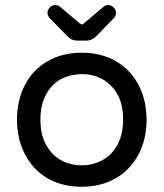

<svg xmlns="http://www.w3.org/2000/svg" viewBox="-20 -713 634 744"><path d="M238.3 -575.2 171.9 -643.6Q164.1 -653.3 164.1 -664.1Q164.1 -674.8 173.3 -684.1Q182.6 -693.4 194.3 -693.4Q205.1 -693.4 212.9 -686.5L289.1 -622.1Q294.9 -618.2 296.9 -618.2Q300.8 -618.2 304.7 -622.1L380.9 -686.5Q388.7 -693.4 399.4 -693.4Q411.1 -693.4 420.4 -684.1Q429.7 -674.8 429.7 -664.1Q429.7 -653.3 421.9 -643.6L355.5 -575.2Q336.9 -555.7 315.4 -555.7H278.3Q256.8 -555.7 238.3 -575.2ZM165 -21.5Q108.4 -54.7 77.1 -114.3Q45.9 -173.8 45.9 -249Q45.9 -325.2 77.1 -384.8Q108.4 -444.3 165.5 -476.6Q222.7 -508.8 296.9 -508.8Q371.1 -508.8 427.7 -476.6Q485.4 -443.4 516.6 -384.3Q547.9 -325.2 547.9 -249Q547.9 -172.9 516.6 -114.3Q484.4 -53.7 427.2 -21.5Q370.1 10.7 296.9 10.7Q221.7 10.7 165 -21.5ZM374 -90.8Q412.1 -110.4 434.6 -150.9Q457 -191.4 457 -250Q457 -311.5 433.6 -349.6Q412.1 -386.7 376.5 -406.2Q340.8 -425.8 296.9 -425.8Q256.8 -425.8 219.7 -408.2Q181.6 -388.7 159.2 -348.6Q136.7 -308.6 136.7 -250Q136.7 -187.5 160.2 -149.4Q181.6 -111.3 217.3 -91.8Q252.9 -72.3 296.9 -72.3Q336.9 -72.3 374 -90.8Z"/></svg>

Font: FakePearl
Style: Regular
Weight: 400
Version: Version 1.2